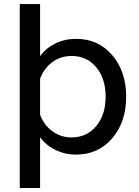

<svg xmlns="http://www.w3.org/2000/svg" viewBox="-20 -756 690 954"><path d="M357.9 -563Q467.8 -563 537.4 -482.2Q606.9 -401.4 606.9 -274.9Q606.9 -149.4 537.4 -68.6Q467.8 12.2 357.9 12.2Q302.2 12.2 254.6 -11.5Q207 -35.2 179.2 -74.2V178.2H78.1V-735.8H179.2V-477.1Q209 -517.6 255.6 -540.3Q302.2 -563 357.9 -563ZM335.9 -73.2Q411.1 -73.2 458 -129.6Q504.9 -186 504.9 -274.9Q504.9 -365.2 458.3 -421.6Q411.6 -478 335.9 -478Q282.7 -478 240.7 -447.8Q198.7 -417.5 179.2 -365.2V-186Q198.7 -133.8 240.7 -103.5Q282.7 -73.2 335.9 -73.2Z"/></svg>

Font: Azeret Mono
Style: Regular
Weight: 400
Designer: Martin Vácha
Foundry: Displaay
Version: Version 1.002